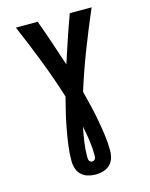

<svg xmlns="http://www.w3.org/2000/svg" viewBox="-137 -821 874 1122"><g transform="rotate(-15 300.0 -260.0)"><path d="M300 215Q277 215 254 208.5Q231 202 214 186Q197 170 190 147.5Q183 125 183 101Q183 54 189.5 7Q196 -40 204.5 -86.5Q213 -133 224 -179Q235 -225 247 -271Q210 -389 165 -505Q120 -621 71 -735H203Q229 -664 253 -593Q277 -522 300 -451Q323 -522 347 -593Q371 -664 397 -735H529Q480 -621 435 -505Q390 -389 353 -271Q365 -225 376 -179Q387 -133 395.5 -86.5Q404 -40 410.5 7Q417 54 417 101Q417 125 410 147.5Q403 170 386 186Q369 202 346 208.5Q323 215 300 215ZM300 136Q306 136 311 133Q316 130 318.5 124.5Q321 119 321.5 113.5Q322 108 322 102Q322 57 315.5 13Q309 -31 300 -75Q291 -31 284.5 13Q278 57 278 102Q278 108 278.5 113.5Q279 119 281.5 124.5Q284 130 289 133Q294 136 300 136Z"/></g></svg>

Font: Iosevka Aile Extrabold
Style: Regular
Weight: 800
Designer: Belleve Invis
Foundry: Belleve Invis
Version: Version 27.3.5; ttfautohint (v1.8.4)